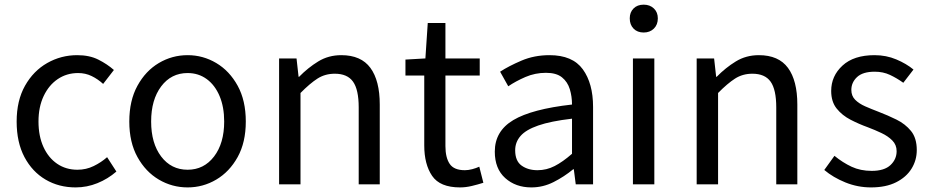

<svg xmlns="http://www.w3.org/2000/svg" viewBox="-20 -795 4010 828"><path d="M306.2 13.2Q233.9 13.2 176.5 -20.5Q119.1 -54.2 85.4 -117.7Q51.8 -181.2 51.8 -271Q51.8 -361.3 87.9 -425.3Q124 -489.3 183.6 -523.2Q243.2 -557.1 313 -557.1Q366.2 -557.1 404.3 -537.8Q442.4 -518.6 471.2 -493.2L424.8 -433.1Q401.9 -454.1 375.2 -467Q348.6 -480 316.9 -480Q267.6 -480 229 -453.9Q190.4 -427.7 168.2 -380.6Q146 -333.5 146 -271Q146 -208.5 167.2 -161.6Q188.5 -114.7 226.3 -88.9Q264.2 -63 314 -63Q351.6 -63 384 -78.9Q416.5 -94.7 441.9 -117.2L481.9 -55.2Q445.3 -23.4 400.1 -5.1Q355 13.2 306.2 13.2Z M789.1 13.2Q722.2 13.2 665 -20.5Q607.9 -54.2 572.8 -117.7Q537.6 -181.2 537.6 -271Q537.6 -361.3 572.8 -425.3Q607.9 -489.3 665 -523.2Q722.2 -557.1 789.1 -557.1Q855.5 -557.1 912.6 -523.2Q969.7 -489.3 1004.9 -425.3Q1040 -361.3 1040 -271Q1040 -181.2 1004.9 -117.7Q969.7 -54.2 912.6 -20.5Q855.5 13.2 789.1 13.2ZM789.1 -63Q859.4 -63 903.1 -120.1Q946.8 -177.2 946.8 -271Q946.8 -333.5 927 -380.6Q907.2 -427.7 871.6 -453.9Q835.9 -480 789.1 -480Q718.3 -480 675 -422.4Q631.8 -364.7 631.8 -271Q631.8 -177.2 675 -120.1Q718.3 -63 789.1 -63Z M1183.6 0V-543H1258.8L1267.6 -463.9H1270Q1308.1 -502.9 1352.3 -530Q1396.5 -557.1 1451.7 -557.1Q1537.1 -557.1 1577.4 -502.2Q1617.7 -447.3 1617.7 -344.2V0H1526.9V-332Q1526.9 -408.7 1502.4 -442.9Q1478 -477.1 1423.8 -477.1Q1381.8 -477.1 1349.1 -456.1Q1316.4 -435.1 1275.9 -394V0Z M1963.9 13.2Q1877.4 13.2 1843.5 -36.6Q1809.6 -86.4 1809.6 -168V-469.2H1728.5V-538.1L1814.5 -543L1824.7 -695.8H1900.9V-543H2048.8V-469.2H1900.9V-165Q1900.9 -115.7 1919.2 -88.4Q1937.5 -61 1984.9 -61Q1999.5 -61 2016.4 -65.4Q2033.2 -69.8 2046.9 -76.2L2064.5 -6.8Q2041.5 0.5 2015.4 6.8Q1989.3 13.2 1963.9 13.2Z M2271.5 13.2Q2203.6 13.2 2158.7 -27.1Q2113.8 -67.4 2113.8 -141.1Q2113.8 -229.5 2193.6 -277.1Q2273.4 -324.7 2446.8 -344.2Q2446.8 -378.9 2437.3 -410.4Q2427.7 -441.9 2403.6 -461.4Q2379.4 -481 2334.5 -481Q2287.6 -481 2245.8 -462.9Q2204.1 -444.8 2171.9 -422.9L2136.7 -485.8Q2173.3 -509.8 2228.5 -533.4Q2283.7 -557.1 2349.6 -557.1Q2449.2 -557.1 2493.4 -496.1Q2537.6 -435.1 2537.6 -334V0H2462.9L2454.6 -64.9H2451.7Q2412.6 -32.7 2367.2 -9.8Q2321.8 13.2 2271.5 13.2ZM2297.9 -61Q2336.9 -61 2371.8 -78.9Q2406.7 -96.7 2446.8 -131.8V-283.2Q2355 -272.5 2301.5 -253.9Q2248 -235.4 2224.9 -208.7Q2201.7 -182.1 2201.7 -147Q2201.7 -100.6 2229.5 -80.8Q2257.3 -61 2297.9 -61Z M2709.5 0V-543H2801.8V0ZM2755.9 -654.8Q2728.5 -654.8 2712.2 -671.6Q2695.8 -688.5 2695.8 -715.8Q2695.8 -742.2 2712.2 -758.5Q2728.5 -774.9 2755.9 -774.9Q2782.7 -774.9 2799.8 -758.5Q2816.9 -742.2 2816.9 -715.8Q2816.9 -688.5 2799.8 -671.6Q2782.7 -654.8 2755.9 -654.8Z M2984.4 0V-543H3059.6L3068.4 -463.9H3070.8Q3108.9 -502.9 3153.1 -530Q3197.3 -557.1 3252.4 -557.1Q3337.9 -557.1 3378.2 -502.2Q3418.5 -447.3 3418.5 -344.2V0H3327.6V-332Q3327.6 -408.7 3303.2 -442.9Q3278.8 -477.1 3224.6 -477.1Q3182.6 -477.1 3149.9 -456.1Q3117.2 -435.1 3076.7 -394V0Z M3736.3 13.2Q3678.7 13.2 3625.7 -8.3Q3572.8 -29.8 3534.7 -62L3578.6 -123Q3614.3 -93.8 3652.6 -75.9Q3690.9 -58.1 3739.3 -58.1Q3793.5 -58.1 3820.1 -83Q3846.7 -107.9 3846.7 -143.1Q3846.7 -170.4 3828.1 -189.2Q3809.6 -208 3781 -221.4Q3752.4 -234.9 3722.7 -246.1Q3684.6 -259.8 3648.2 -278.6Q3611.8 -297.4 3588.1 -326.9Q3564.5 -356.4 3564.5 -402.8Q3564.5 -467.3 3613.3 -512.2Q3662.1 -557.1 3751.5 -557.1Q3801.8 -557.1 3845.2 -538.8Q3888.7 -520.5 3919.4 -495.1L3875.5 -438Q3847.7 -458 3818.1 -471.9Q3788.6 -485.8 3752.4 -485.8Q3700.7 -485.8 3676 -462.6Q3651.4 -439.5 3651.4 -407.2Q3651.4 -381.3 3668 -364.7Q3684.6 -348.1 3711.2 -336.4Q3737.8 -324.7 3768.6 -313Q3808.1 -297.9 3845.9 -279.3Q3883.8 -260.7 3908.7 -230.2Q3933.6 -199.7 3933.6 -147.9Q3933.6 -104 3910.9 -67.4Q3888.2 -30.8 3844.2 -8.8Q3800.3 13.2 3736.3 13.2Z"/></svg>

Font: Source Han Sans CN
Style: Regular
Weight: 400
Designer: Ryoko NISHIZUKA  (kana, bopomofo & ideographs); Paul D. Hunt (Latin, Greek & Cyrillic); Sandoll Communications , Soo-you
Foundry: Adobe
Version: Version 2.004;hotconv 1.0.118;makeotfexe 2.5.65603